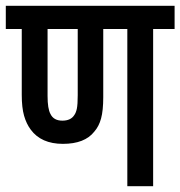

<svg xmlns="http://www.w3.org/2000/svg" viewBox="-20 -642 622 662"><path d="M508 -542V0H419V-542H336V-307Q336 -261 328.5 -233.5Q321 -206 305 -188Q272 -146 197 -146Q122 -146 86 -195Q71 -215 63 -243Q55 -271 55 -315V-542H0V-622H582V-542ZM195 -226Q224 -226 236 -245Q242 -253 245 -267.5Q248 -282 248 -314V-542H144V-311Q144 -267 154 -249Q165 -226 195 -226Z"/></svg>

Font: Noto Sans ExtraCondensed Medium
Style: Regular
Weight: 500
Width: 2
Designer: Monotype Design Team
Foundry: Monotype Imaging Inc.
Version: Version 2.013; ttfautohint (v1.8.4.7-5d5b)